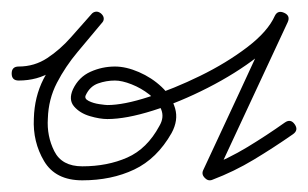

<svg xmlns="http://www.w3.org/2000/svg" viewBox="-32 -297 528 329"><path d="M0 -159Q-12 -159 -12 -171Q-12 -183 0 -183Q27 -183 49 -197.5Q71 -212 89.5 -233Q108 -254 124 -272Q132 -281 141 -274Q150 -266 142 -257Q122 -233 101 -208Q80 -183 65.5 -155Q51 -127 50 -94Q50 -94 50 -94Q50 -94 50 -94Q50 -94 50 -94Q50 -94 50 -94Q48 -64 61 -38Q74 -12 109 -12Q152 -12 186 -27Q220 -42 241 -81Q250 -96 244 -110Q238 -124 224 -135Q210 -146 193.5 -152.5Q177 -159 165 -159Q165 -159 165 -159Q165 -159 165 -159Q150 -159 136 -154Q122 -149 115 -134Q112 -128 120 -124Q128 -120 138.5 -118.5Q149 -117 152 -117Q180 -117 223 -131Q266 -145 311 -167Q356 -189 391.5 -216Q427 -243 439 -270Q444 -280 455 -275Q466 -270 461 -259Q430 -193 399.5 -127Q369 -61 338 5Q336 8 332.5 6.5Q329 5 325 2Q322 -2 320.5 -6Q319 -10 323 -11Q359 -25 392 -45Q425 -65 456 -87Q466 -94 473 -84Q480 -74 470 -67Q437 -44 403 -23.5Q369 -3 332 11Q325 14 319 8Q313 2 316 -5Q347 -71 377.5 -137Q408 -203 439 -270Q444 -280 455 -275Q466 -270 461 -259Q447 -229 409.5 -200Q372 -171 324 -146.5Q276 -122 230 -107.5Q184 -93 152 -93Q139 -93 122 -98Q105 -103 95 -114.5Q85 -126 93 -144Q103 -165 123 -174Q143 -183 165 -183Q165 -183 165 -183Q165 -183 165 -183Q184 -183 206 -173.5Q228 -164 245 -148Q262 -132 268 -111.5Q274 -91 262 -69Q237 -25 198 -6.5Q159 12 109 12Q63 12 43.5 -21Q24 -54 26 -94Q26 -94 26 -94Q26 -94 26 -94Q26 -94 26 -94Q26 -94 26 -94Q27 -131 42.5 -161.5Q58 -192 80 -219Q102 -246 124 -272Q131 -281 141 -273Q150 -265 142 -257Q123 -235 102.5 -212.5Q82 -190 57 -174.5Q32 -159 0 -159Q0 -159 0 -159Q0 -159 0 -159Z"/></svg>

Font: FRB American Cursive Light
Style: Italic
Weight: 300
Italic angle: -25°
Version: Version 2.0;Modular Font Editor K font №1